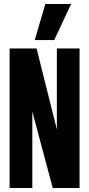

<svg xmlns="http://www.w3.org/2000/svg" viewBox="-20 -943 447 963"><path d="M28.3 0V-700H163.4L265.2 -294.1V-700H379V0H244.6L142.1 -383.7V0ZM154.2 -742 207.4 -922.8H336.6L252 -742Z"/></svg>

Font: Georama ExtraCondensed Thin
Style: Regular
Weight: 100
Width: 2
Designer: Jean-Baptiste Levee
Foundry: Production Type
Version: Version 1.001